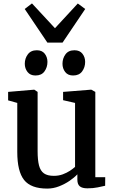

<svg xmlns="http://www.w3.org/2000/svg" viewBox="-20 -1092 674 1123"><path d="M491 9.5Q461 9.5 446.8 -2.2Q432.5 -14 432.5 -41V-72.5Q415 -53.5 386.8 -34.2Q358.5 -15 325 -2Q291.5 11 256 11Q161 11 121 -39.2Q81 -89.5 81 -203.5V-490L27.5 -505V-554.5L179.5 -567.5H180.5L200 -554.5V-208Q200 -156 208.2 -124.2Q216.5 -92.5 237 -78Q257.5 -63.5 295 -63.5Q323 -63.5 346.8 -72.2Q370.5 -81 388.8 -93Q407 -105 419 -116V-490L349 -506V-554.5L512 -567.5H514L537.5 -554.5V-55.5H595.5L595 -5.5Q577.5 -1.5 551.2 4Q525 9.5 491 9.5ZM187 -650.5Q157 -650.5 141 -671Q125 -691.5 125 -719Q125 -750.5 142.8 -774.2Q160.5 -798 195 -798H196Q226 -798 241.8 -777.8Q257.5 -757.5 257.5 -730Q257.5 -698.5 240.2 -674.5Q223 -650.5 188 -650.5ZM407 -650.5Q377 -650.5 361.2 -671Q345.5 -691.5 345.5 -719Q345.5 -750.5 363 -774.2Q380.5 -798 415 -798H416Q446.5 -798 462.2 -777.8Q478 -757.5 478 -730Q478 -698.5 460.5 -674.5Q443 -650.5 408 -650.5ZM257 -843 124.5 -1039.5 167 -1072 301.5 -927 435 -1071.5 478.5 -1039.5 346 -843Z"/></svg>

Font: Merriweather SemiBold
Style: Regular
Weight: 600
Version: Version 2.100